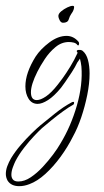

<svg xmlns="http://www.w3.org/2000/svg" viewBox="-83 -355 355 658"><path d="M-17 283Q-45 283 -57 264Q-63 253 -63 241Q-63 228 -58 214.5Q-53 201 -45 187Q-31 164 -12 142Q7 120 25.5 102Q44 84 56 74Q77 57 105.5 34Q134 11 164 -5Q166 -6 168 -6Q171 -6 171 -3Q171 3 166 5Q153 12 133 26.5Q113 41 94 56.5Q75 72 61 84Q51 93 34 111Q17 129 -0.5 151.5Q-18 174 -30 197Q-34 205 -39 218.5Q-44 232 -44 244Q-44 254 -38.5 260.5Q-33 267 -20 267Q1 267 22.5 252.5Q44 238 63.5 217Q83 196 99 174.5Q115 153 124 137Q160 78 180.5 6.5Q201 -65 196 -127Q195 -134 194 -140.5Q193 -147 191 -154Q189 -151 187 -148Q185 -145 182 -141Q175 -126 163 -107.5Q151 -89 140.5 -74Q130 -59 126 -54Q102 -25 81.5 -12Q61 1 46 1Q26 1 15 -16.5Q4 -34 4 -59Q4 -105 39 -161Q56 -187 86 -209.5Q116 -232 145 -232Q169 -232 186 -212Q189 -208 187.5 -202.5Q186 -197 182 -201Q178 -207 169.5 -209Q161 -211 153 -211Q128 -211 107 -193.5Q86 -176 70.5 -152.5Q55 -129 45 -109Q23 -65 23 -39Q23 -12 43 -12Q56 -12 74.5 -24.5Q93 -37 115 -65Q120 -71 132 -87.5Q144 -104 158 -127Q172 -150 182 -172Q182 -173 182.5 -173Q183 -173 183 -174Q182 -175 180 -179V-180Q180 -184 189 -184Q197 -184 201 -180Q213 -170 218.5 -149.5Q224 -129 224 -103Q224 -69 216 -29.5Q208 10 195.5 47Q183 84 167 113Q149 149 124.5 182.5Q100 216 72.5 241Q45 266 18 276Q0 283 -17 283ZM133 -277Q126 -277 121.5 -285.5Q117 -294 117 -300Q117 -308 126.5 -316Q136 -324 147.5 -329.5Q159 -335 166 -335Q171 -335 171 -331Q171 -327 169 -321Q167 -315 161 -307Q156 -300 152.5 -288.5Q149 -277 133 -277Z"/></svg>

Font: Waterfall
Style: Regular
Weight: 400
Designer: Robert E. Leuschke
Foundry: Robert E. Leuschke
Version: Version 1.010; ttfautohint (v1.8.3)